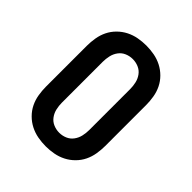

<svg xmlns="http://www.w3.org/2000/svg" viewBox="-206 -873 1012 1012"><g transform="rotate(45 300.0 -367.5)"><path d="M300 8Q270 8 240.5 2.5Q211 -3 184.5 -16.5Q158 -30 136.5 -51.5Q115 -73 102 -99.5Q89 -126 84 -156Q79 -186 79 -215V-520Q79 -549 84 -579Q89 -609 102 -635.5Q115 -662 136.5 -683.5Q158 -705 184.5 -718.5Q211 -732 240.5 -737.5Q270 -743 300 -743Q330 -743 359.5 -737.5Q389 -732 415.5 -718.5Q442 -705 463.5 -683.5Q485 -662 498 -635.5Q511 -609 516 -579Q521 -549 521 -520V-215Q521 -186 516 -156Q511 -126 498 -99.5Q485 -73 463.5 -51.5Q442 -30 415.5 -16.5Q389 -3 359.5 2.5Q330 8 300 8ZM300 -93Q323 -93 344 -102Q365 -111 378.5 -129.5Q392 -148 397 -170.5Q402 -193 402 -215V-520Q402 -542 397 -564.5Q392 -587 378.5 -605.5Q365 -624 344 -633Q323 -642 300 -642Q277 -642 256 -633Q235 -624 221.5 -605.5Q208 -587 203 -564.5Q198 -542 198 -520V-215Q198 -193 203 -170.5Q208 -148 221.5 -129.5Q235 -111 256 -102Q277 -93 300 -93Z"/></g></svg>

Font: Iosevka HT Extended
Style: Bold
Weight: 700
Width: 7
Monospace: yes
Designer: Belleve Invis
Foundry: Belleve Invis
Version: Version 32.3.0; ttfautohint (v1.8.4)